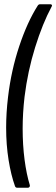

<svg xmlns="http://www.w3.org/2000/svg" viewBox="-20 -783 266 907"><path d="M51 97Q32 44 20.5 -27.5Q9 -99 9 -180Q9 -250 18 -325Q33 -451 71 -565Q109 -679 158 -756Q162 -763 170 -763H218Q223 -763 225 -759.5Q227 -756 224 -752Q181 -672 146 -559.5Q111 -447 96 -326Q87 -248 87 -176Q87 -98 96 -29Q105 40 121 92V95Q121 99 118 101.5Q115 104 111 104H62Q54 104 51 97Z"/></svg>

Font: Barlow Condensed
Style: Italic
Weight: 400
Width: 3
Italic angle: -7°
Designer: Jeremy Tribby
Foundry: Tribby Type
Version: Version 1.408